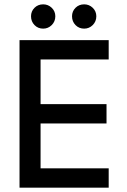

<svg xmlns="http://www.w3.org/2000/svg" viewBox="-20 -865 587 885"><path d="M70 0V-680H481V-591H167V-385H471V-296H167V-89H481V0ZM368 -733Q344 -733 328 -749.5Q312 -766 312 -790Q312 -813 328 -829Q344 -845 368 -845Q391 -845 407.5 -829Q424 -813 424 -790Q424 -766 407.5 -749.5Q391 -733 368 -733ZM179 -733Q155 -733 139 -749.5Q123 -766 123 -790Q123 -813 139 -829Q155 -845 179 -845Q202 -845 218.5 -829Q235 -813 235 -790Q235 -766 218.5 -749.5Q202 -733 179 -733Z"/></svg>

Font: Teachers Medium
Style: Regular
Weight: 500
Designer: Alfredo Marco Pradil, Chank Diesel
Version: Version 1.001